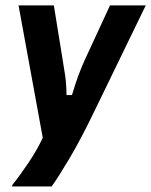

<svg xmlns="http://www.w3.org/2000/svg" viewBox="-20 -520 557 707"><path d="M25 166.7V161.7Q55 124.2 85.8 77.9Q116.7 31.7 137.5 -12.5L48.3 -500H178.3L210.8 -299.2Q215 -273.3 219.6 -244.2Q224.2 -215 225 -170H245Q258.3 -215 270.4 -246.7Q282.5 -278.3 292.5 -300L385 -500H516.7L320 -95Q275 -2.5 234.6 65.4Q194.2 133.3 170 166.7Z"/></svg>

Font: Familjen Grotesk GF
Style: Bold Italic
Weight: 700
Designer: Anders Wikstroem, Jonas Baeckman, Matilda Gysing, Kristian Moeller
Foundry: Familjen STHML AB
Version: Version 2.000; Beta; Release 4; Build 6